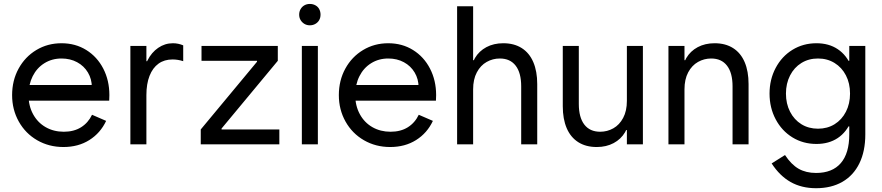

<svg xmlns="http://www.w3.org/2000/svg" viewBox="-20 -739 4516 983"><path d="M42 -252Q42 -327.1 75.2 -387.7Q108.4 -448.2 166 -482.9Q223.6 -517.6 294.9 -517.6Q366.2 -517.6 421.9 -482.9Q477.5 -448.2 508.8 -387.7Q540 -327.1 540 -252Q540 -242.2 539.1 -223.6H108.4V-303.7H458L450.2 -293Q450.2 -334 430.2 -367.7Q410.2 -401.4 375 -420.4Q339.8 -439.5 294.9 -439.5Q246.1 -439.5 207.5 -415.5Q168.9 -391.6 147.5 -349.1Q126 -306.6 126 -252Q126 -197.3 149.4 -154.3Q172.9 -111.3 213.9 -87.9Q254.9 -64.5 306.6 -64.5Q358.4 -64.5 395 -87.4Q431.6 -110.4 451.2 -151.4L523.4 -120.1Q494.1 -57.6 437.5 -22Q380.9 13.7 304.7 13.7Q230.5 13.7 170.4 -21Q110.4 -55.7 76.2 -116.7Q42 -177.7 42 -252Z M647.5 -503.9H729.5V0H647.5ZM714.8 -341.8V-425.8H745.1L714.8 -341.8Q714.8 -389.6 735.4 -430.2Q755.9 -470.7 790 -494.1Q824.2 -517.6 865.2 -517.6Q892.6 -517.6 918 -506.8V-425.8Q890.6 -434.6 863.3 -434.6Q821.3 -434.6 791.5 -413.1Q761.7 -391.6 745.6 -350.6Q729.5 -309.6 729.5 -252Z M1007.8 -76.2H1110.4H1410.2V0H1007.8ZM1299.8 -427.7 1295.9 -419.9V-435.5L1402.3 -427.7L1110.4 -76.2L1114.3 -84V-68.4L1007.8 -76.2ZM1011.7 -503.9H1402.3V-427.7H1299.8H1011.7Z M1525.4 -503.9H1607.4V0H1525.4ZM1511.7 -664.1Q1511.7 -679.7 1519 -692.4Q1526.4 -705.1 1538.6 -711.9Q1550.8 -718.8 1566.4 -718.8Q1582 -718.8 1594.7 -711.9Q1607.4 -705.1 1614.3 -692.4Q1621.1 -679.7 1621.1 -664.1Q1621.1 -648.4 1614.3 -636.2Q1607.4 -624 1594.7 -616.7Q1582 -609.4 1566.4 -609.4Q1550.8 -609.4 1538.6 -616.7Q1526.4 -624 1519 -636.2Q1511.7 -648.4 1511.7 -664.1Z M1714.8 -252Q1714.8 -327.1 1748 -387.7Q1781.2 -448.2 1838.9 -482.9Q1896.5 -517.6 1967.8 -517.6Q2039.1 -517.6 2094.7 -482.9Q2150.4 -448.2 2181.6 -387.7Q2212.9 -327.1 2212.9 -252Q2212.9 -242.2 2211.9 -223.6H1781.2V-303.7H2130.9L2123 -293Q2123 -334 2103 -367.7Q2083 -401.4 2047.9 -420.4Q2012.7 -439.5 1967.8 -439.5Q1918.9 -439.5 1880.4 -415.5Q1841.8 -391.6 1820.3 -349.1Q1798.8 -306.6 1798.8 -252Q1798.8 -197.3 1822.3 -154.3Q1845.7 -111.3 1886.7 -87.9Q1927.7 -64.5 1979.5 -64.5Q2031.2 -64.5 2067.9 -87.4Q2104.5 -110.4 2124 -151.4L2196.3 -120.1Q2167 -57.6 2110.4 -22Q2053.7 13.7 1977.5 13.7Q1903.3 13.7 1843.3 -21Q1783.2 -55.7 1749 -116.7Q1714.8 -177.7 1714.8 -252Z M2320.3 -707H2402.3V0H2320.3ZM2539.1 -439.5Q2502.9 -439.5 2471.7 -421.9Q2440.4 -404.3 2421.4 -368.7Q2402.3 -333 2402.3 -281.2L2390.6 -359.4V-430.7H2418L2390.6 -359.4Q2390.6 -406.2 2411.6 -441.9Q2432.6 -477.5 2470.2 -497.6Q2507.8 -517.6 2556.6 -517.6Q2612.3 -517.6 2651.4 -492.7Q2690.4 -467.8 2710.4 -420.9Q2730.5 -374 2730.5 -308.6V0H2648.4V-296.9Q2648.4 -366.2 2620.1 -402.8Q2591.8 -439.5 2539.1 -439.5Z M3271.5 0H3189.5V-503.9H3271.5ZM3052.7 -64.5Q3088.9 -64.5 3120.1 -82Q3151.4 -99.6 3170.4 -135.3Q3189.5 -170.9 3189.5 -222.7L3201.2 -144.5V-73.2H3173.8L3201.2 -144.5Q3201.2 -97.7 3180.2 -62Q3159.2 -26.4 3121.6 -6.3Q3084 13.7 3035.2 13.7Q2979.5 13.7 2940.4 -11.2Q2901.4 -36.1 2881.3 -83Q2861.3 -129.9 2861.3 -195.3V-503.9H2943.4V-207Q2943.4 -137.7 2971.7 -101.1Q3000 -64.5 3052.7 -64.5Z M3402.3 -503.9H3484.4V0H3402.3ZM3621.1 -439.5Q3585 -439.5 3553.7 -421.9Q3522.5 -404.3 3503.4 -368.7Q3484.4 -333 3484.4 -281.2L3472.7 -359.4V-430.7H3500L3472.7 -359.4Q3472.7 -406.2 3493.7 -441.9Q3514.6 -477.5 3552.2 -497.6Q3589.8 -517.6 3638.7 -517.6Q3694.3 -517.6 3733.4 -492.7Q3772.5 -467.8 3792.5 -420.9Q3812.5 -374 3812.5 -308.6V0H3730.5V-296.9Q3730.5 -366.2 3702.1 -402.8Q3673.8 -439.5 3621.1 -439.5Z M4160.2 -2Q4091.8 -2 4037.1 -35.6Q3982.4 -69.3 3951.2 -128.4Q3919.9 -187.5 3919.9 -259.8Q3919.9 -332 3951.2 -391.1Q3982.4 -450.2 4037.1 -483.9Q4091.8 -517.6 4160.2 -517.6Q4223.6 -517.6 4269 -487.3Q4314.5 -457 4338.4 -399.4Q4362.3 -341.8 4362.3 -259.8L4312.5 -427.7H4375V-91.8H4312.5L4362.3 -259.8Q4362.3 -178.7 4338.4 -120.6Q4314.5 -62.5 4269 -32.2Q4223.6 -2 4160.2 -2ZM4332 -259.8Q4332 -312.5 4311 -353Q4290 -393.6 4252.9 -416.5Q4215.8 -439.5 4168 -439.5Q4120.1 -439.5 4083 -416.5Q4045.9 -393.6 4024.9 -352.5Q4003.9 -311.5 4003.9 -259.8Q4003.9 -208 4024.9 -167Q4045.9 -126 4083 -103Q4120.1 -80.1 4168 -80.1Q4215.8 -80.1 4252.9 -103Q4290 -126 4311 -167Q4332 -208 4332 -259.8ZM3930.7 97.7 3999 54.7Q4031.2 103.5 4068.8 125Q4106.4 146.5 4158.2 146.5Q4241.2 146.5 4284.7 96.2Q4328.1 45.9 4328.1 -50.8V-118.2L4350.6 -252L4328.1 -402.3V-503.9H4410.2V-50.8Q4410.2 35.2 4379.9 97.2Q4349.6 159.2 4293 191.9Q4236.3 224.6 4158.2 224.6Q4084 224.6 4027.8 192.9Q3971.7 161.1 3930.7 97.7Z"/></svg>

Font: Wanted Sans Variable
Style: Regular
Weight: 400
Designer: Original Design by Kil Hyung-jin and Kang Hanbin, Wanted Lab, Inc; Hangeul from Source Han Sans by Jang Soo-young and Ka
Foundry: Wanted Lab, Inc.
Version: Version 1.003;Glyphs 3.2 (3227)